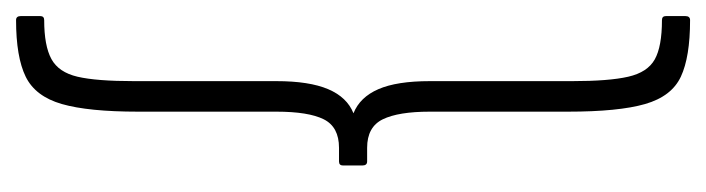

<svg xmlns="http://www.w3.org/2000/svg" viewBox="-340 -397 879 239"><g transform="rotate(90 99.5 -277.5)"><path d="M5 142Q0 142 0 136V112Q0 107 5 107Q37 107 53.5 98Q70 89 75.5 65.5Q81 42 81 -5V-182Q81 -223 91 -246.5Q101 -270 121 -278Q101 -286 91 -309Q81 -332 81 -373V-550Q81 -596 75.5 -620Q70 -644 54 -653Q38 -662 5 -662Q0 -662 0 -667V-691Q0 -697 5 -697Q51 -697 75.5 -685.5Q100 -674 109.5 -641Q119 -608 119 -545V-373Q119 -334 128.5 -314.5Q138 -295 164 -295H181Q186 -295 186 -289V-265Q186 -260 181 -260H164Q138 -260 128.5 -241Q119 -222 119 -182V-10Q119 52 109.5 85Q100 118 75.5 130Q51 142 5 142Z"/></g></svg>

Font: Sofia Sans Condensed ExtraLight
Style: Regular
Weight: 250
Version: Version 4.100